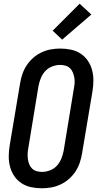

<svg xmlns="http://www.w3.org/2000/svg" viewBox="-20 -1004 540 1032"><path d="M205 8Q175 8 147 2Q119 -4 96 -19Q73 -34 57.5 -56.5Q42 -79 34.5 -106Q27 -133 27 -162.5Q27 -192 32 -222L88 -556Q92 -581 100.5 -606Q109 -631 123.5 -653Q138 -675 158.5 -693Q179 -711 203.5 -722.5Q228 -734 253.5 -738.5Q279 -743 304 -743Q334 -743 362 -737Q390 -731 413 -716Q436 -701 451.5 -678.5Q467 -656 474.5 -629Q482 -602 482 -572.5Q482 -543 477 -513L421 -179Q417 -154 408.5 -129Q400 -104 385.5 -82Q371 -60 350.5 -42Q330 -24 305.5 -12.5Q281 -1 255.5 3.5Q230 8 205 8ZM206 -80Q227 -80 249 -88.5Q271 -97 286 -113.5Q301 -130 309.5 -151Q318 -172 322 -193L377 -528Q380 -543 381 -558Q382 -573 379.5 -587Q377 -601 371.5 -614.5Q366 -628 356 -637.5Q346 -647 332 -651Q318 -655 303 -655Q282 -655 260 -646.5Q238 -638 223 -621.5Q208 -605 199.5 -584Q191 -563 187 -542L132 -207Q129 -192 128.5 -177Q128 -162 130 -148Q132 -134 137.5 -120.5Q143 -107 153 -97.5Q163 -88 177 -84Q191 -80 206 -80ZM314 -791 263 -839 408 -984 471 -926Z"/></svg>

Font: Iosevka Curly Semibold
Style: Italic
Weight: 600
Italic angle: -9°
Monospace: yes
Designer: Belleve Invis
Foundry: Belleve Invis
Version: Version 22.1.2; ttfautohint (v1.8.4)